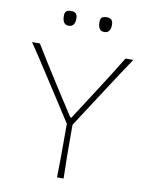

<svg xmlns="http://www.w3.org/2000/svg" viewBox="-98 -991 826 1062"><g transform="rotate(10 314.5 -460.0)"><path d="M297 0Q298.5 -61 298.8 -117Q299 -173 299 -238V-301.5L138 -550.5Q112.5 -590 88 -627.5Q63.5 -665 31 -713H75Q107.5 -660 131.2 -621.8Q155 -583.5 176.8 -549.5Q198.5 -515.5 225 -474L312 -339H318L402 -469Q430 -512.5 452.8 -548Q475.5 -583.5 499.8 -622Q524 -660.5 556 -713H600Q544 -630 493 -551L331 -301.5V-238Q331 -173 331.5 -117Q332 -61 334 0ZM414 -837Q379 -837 379 -887Q379 -905 387.2 -912.5Q395.5 -920 415 -920Q450 -920 450 -884Q450 -837 414 -837ZM214 -837Q179 -837 179 -887Q179 -905 187.2 -912.5Q195.5 -920 215 -920Q250 -920 250 -884Q250 -837 214 -837Z"/></g></svg>

Font: Commissioner Flair Thin
Style: Regular
Weight: 100
Designer: Kostas Bartsokas
Foundry: Kostas Bartsokas
Version: Version 1.000; ttfautohint (v1.8.3)